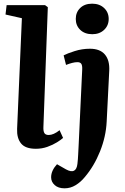

<svg xmlns="http://www.w3.org/2000/svg" viewBox="-20 -795 682 1044"><path d="M99 -696 10 -716 16 -767H225L240 -756L216 -104Q215 -83 221 -72Q227 -61 245 -61Q271 -61 304 -87L323 -45Q312 -35 289.5 -21Q267 -7 237.5 3.5Q208 14 175 14Q118 14 94.5 -15Q71 -44 73 -94ZM392 -692Q392 -728 416 -751.5Q440 -775 481 -775Q521 -775 546 -751.5Q571 -728 571 -692Q571 -656 546 -632.5Q521 -609 482 -609Q441 -609 416.5 -632.5Q392 -656 392 -692ZM560 -133Q556 -52 524 28Q492 108 441 168Q419 195 391 212Q363 229 331 229Q297 229 277.5 211.5Q258 194 258 169Q258 150 266.5 132Q275 114 290 98L339 126Q394 156 401 96Q404 70 405 46Q406 22 408 -13L427 -417Q428 -439 422 -448Q416 -457 401 -457Q388 -457 372.5 -453Q357 -449 339 -442L326 -494Q345 -504 385.5 -517Q426 -530 469 -530Q524 -530 550.5 -498.5Q577 -467 574 -410Z"/></svg>

Font: Literata 36pt
Style: Bold Italic
Weight: 700
Italic angle: -2°
Designer: Latin by Veronika Burian and Jose Scaglione. Greek by Irene Vlachou. Cyrillic by Vera Evstafieva
Foundry: TypeTogether
Version: Version 3.002